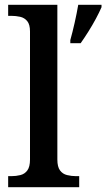

<svg xmlns="http://www.w3.org/2000/svg" viewBox="-20 -780 443 800"><path d="M14 0V-46H27Q47 -46 65 -50.5Q83 -55 94 -70Q105 -85 105 -115V-649Q105 -678 93.5 -692Q82 -706 64 -710Q46 -714 27 -714H14V-760H219V-115Q219 -85 230 -70Q241 -55 259.5 -50.5Q278 -46 297 -46H310V0ZM273 -613Q282 -645 291 -685Q300 -725 306 -760H403V-750Q394 -729 379.5 -702Q365 -675 348 -648Q331 -621 316 -600H273Z"/></svg>

Font: Noto Serif Khojki Medium
Style: Regular
Weight: 500
Version: Version 2.003